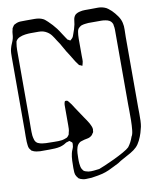

<svg xmlns="http://www.w3.org/2000/svg" viewBox="-109 -865 963 1211"><g transform="rotate(-10 372.5 -259.5)"><path d="M744 -572V-120Q744 -105 744.5 -82Q745 -59 744 -36Q743 -13 740 2Q737 17 730 40Q723 63 711.5 86.5Q700 110 685 125Q670 140 646 154Q622 168 598 180.5Q574 193 559 204Q543 212 526 220.5Q509 229 492 237Q470 247 445 253Q420 259 397 262L378 265Q360 266 342 266.5Q324 267 307 260Q305 258 302 257Q299 256 297 255Q295 253 293 250Q291 247 289 245Q285 241 284 238Q277 227 276 212.5Q275 198 275 185Q275 162 276 137.5Q277 113 282 91Q285 78 291 65.5Q297 53 297 40Q297 37 297.5 33Q298 29 297 27Q296 24 292 21Q288 18 286 17Q284 13 282 13Q280 12 275 13.5Q270 15 267 16Q260 17 254.5 21Q249 25 243 28Q237 31 230.5 33.5Q224 36 217 38Q200 42 182 43Q164 44 146 44H87Q76 43 65 41.5Q54 40 43 35Q41 33 38 32Q35 31 33 30Q32 28 31 26Q30 24 28 23L21 13Q17 4 16 -7.5Q15 -19 14 -29Q13 -47 13.5 -65Q14 -83 14 -101V-234Q14 -243 14 -276.5Q14 -310 14 -355.5Q14 -401 14 -446.5Q14 -492 14 -525.5Q14 -559 14 -568Q14 -582 14.5 -597Q15 -612 19 -626Q23 -642 30 -657Q37 -672 41 -688Q44 -701 44.5 -714.5Q45 -728 49 -741Q50 -743 50 -746Q50 -749 51 -751Q53 -753 54.5 -755.5Q56 -758 57 -760Q59 -762 60.5 -765Q62 -768 64 -769Q67 -772 73 -774Q89 -783 107.5 -783.5Q126 -784 143 -784Q166 -784 197.5 -784Q229 -784 251 -773Q259 -769 265.5 -763Q272 -757 279 -751Q292 -739 304 -725.5Q316 -712 327 -698Q339 -682 350 -664Q361 -646 373 -629Q375 -627 376.5 -624.5Q378 -622 379 -620Q384 -617 389 -615Q393 -611 397 -611L403 -617Q405 -619 407.5 -621Q410 -623 411 -625Q415 -630 417 -636Q419 -642 421 -647Q433 -678 439 -706Q441 -721 443.5 -737.5Q446 -754 457 -766Q469 -776 487 -780Q503 -784 520 -784Q537 -784 553 -784Q576 -784 600 -784.5Q624 -785 645 -777Q657 -773 667.5 -764.5Q678 -756 687 -748Q705 -730 720.5 -708Q736 -686 741 -663Q746 -642 745 -619Q744 -596 744 -572ZM671 53Q679 42 682 13.5Q685 -15 685.5 -48.5Q686 -82 685.5 -110.5Q685 -139 685 -150V-600Q685 -614 685 -628.5Q685 -643 682 -656Q681 -659 681 -663Q681 -667 679 -669Q673 -683 660 -690Q647 -697 633 -698Q622 -700 610.5 -700Q599 -700 588 -700H527Q517 -699 507 -698Q497 -697 487 -694Q485 -693 482 -692.5Q479 -692 477 -690Q475 -689 473.5 -687.5Q472 -686 470 -685Q468 -683 465 -680.5Q462 -678 460 -675Q455 -667 453.5 -656.5Q452 -646 451 -636Q450 -624 450 -612Q450 -600 450 -588V-505Q450 -493 450.5 -479.5Q451 -466 447 -454L444 -443Q443 -443 443.5 -442Q444 -441 443 -441Q442 -440 439.5 -441.5Q437 -443 436 -444Q430 -446 423 -449L419 -455Q406 -471 396 -488.5Q386 -506 375 -523Q359 -546 343.5 -575Q328 -604 312 -626Q302 -643 290 -659.5Q278 -676 261 -686Q239 -700 209.5 -700Q180 -700 157 -700Q142 -700 122.5 -697.5Q103 -695 86 -687.5Q69 -680 61 -665Q60 -663 60 -660Q60 -657 59 -655Q57 -644 56 -632.5Q55 -621 55 -610V-165Q55 -143 54.5 -113.5Q54 -84 56 -61Q58 -47 62.5 -33Q67 -19 80 -11Q82 -10 85 -9Q88 -8 90 -7Q101 -3 111.5 -2Q122 -1 132 0Q155 0 184.5 1Q214 2 236 -1Q251 -4 262 -9Q264 -10 266 -10.5Q268 -11 269 -12Q272 -14 276.5 -19.5Q281 -25 283 -29Q285 -35 285 -40Q289 -52 289.5 -63.5Q290 -75 290 -88V-197Q290 -205 290 -213.5Q290 -222 292 -230Q293 -232 294 -236Q295 -240 298 -241Q300 -241 304.5 -241Q309 -241 311 -240Q313 -239 315.5 -236Q318 -233 320 -231Q328 -222 335 -211.5Q342 -201 348 -191L396 -119Q404 -108 411.5 -96.5Q419 -85 426 -73Q430 -65 434 -56Q438 -47 439 -38Q440 -33 438 -27Q438 -25 438 -22Q438 -19 437 -17Q436 -13 431 -8Q430 -6 428.5 -3.5Q427 -1 425 1Q412 14 393 17Q374 20 357 26Q354 27 350.5 28Q347 29 345 31Q330 41 324 59Q318 77 317 96.5Q316 116 316 131Q316 138 316 146.5Q316 155 317 163Q318 173 320 183Q322 193 327 201Q329 203 330.5 205.5Q332 208 333 210Q339 216 348 218.5Q357 221 365 223Q382 225 400 223Q418 221 435 219Q446 215 474.5 203Q503 191 536.5 175Q570 159 598.5 143Q627 127 638 116Q659 89 671 53ZM354 -70Q354 -72 352 -74Z"/></g></svg>

Font: Rubik Vinyl
Style: Regular
Weight: 400
Designer: Hubert and Fischer, NaN
Foundry: Hubert and Fischer, NaN
Version: Version 2.200